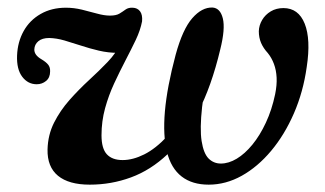

<svg xmlns="http://www.w3.org/2000/svg" viewBox="-20 -492 884 523"><path d="M559 -471.5Q580 -470 587 -441.8Q594 -413.5 580 -357.5Q556 -256.5 519.2 -186Q482.5 -115.5 436.5 -72Q390.5 -28.5 336.8 -8.8Q283 11 224.5 11Q167.5 11 138 -13.2Q108.5 -37.5 109.5 -85Q110.5 -124.5 127.2 -157.8Q144 -191 169.5 -219.8Q195 -248.5 222.5 -273.8Q250 -299 273 -323Q296 -347 306.5 -371L302.5 -348Q275 -348 249.5 -354Q224 -360 200.5 -367.8Q177 -375.5 155.5 -381.8Q134 -388 114 -388.5Q95 -388.5 84.5 -379.8Q74 -371 73.5 -357.5Q73 -342 93 -330.5Q105.5 -323 111.2 -315.8Q117 -308.5 116.5 -297.5Q116.5 -280.5 105.5 -271.5Q94.5 -262.5 80 -262.5Q56 -262.5 40.5 -283Q25 -303.5 26.5 -341Q28 -378 44.5 -407.5Q61 -437 90.8 -454Q120.5 -471 159.5 -471Q181 -471 202.8 -465.8Q224.5 -460.5 244.2 -455Q264 -449.5 279.5 -449.5Q296.5 -449.5 305.5 -455Q314.5 -460.5 322 -466Q329.5 -471.5 341.5 -471Q354.5 -470.5 361.5 -461.2Q368.5 -452 367 -434Q362.5 -410 349.8 -383.2Q337 -356.5 321.5 -326.8Q306 -297 291 -264.8Q276 -232.5 266.2 -197Q256.5 -161.5 256.5 -123.5Q256.5 -87.5 271 -71.8Q285.5 -56 314 -56Q342 -56 373 -71.5Q404 -87 436 -121.2Q468 -155.5 499.5 -212Q531 -268.5 559 -350Q537 -259.5 530.5 -200.5Q524 -141.5 529.2 -107.8Q534.5 -74 548.2 -60.2Q562 -46.5 581.5 -46.5Q603 -46.5 625 -59.8Q647 -73 667.5 -98Q688 -123 704.2 -157.8Q720.5 -192.5 729.5 -235.5Q734.5 -260 733.5 -280.5Q732.5 -301 726.2 -317.8Q720 -334.5 709.5 -347.5Q697.5 -360.5 691.2 -375Q685 -389.5 685 -407Q685.5 -423 694 -437.5Q702.5 -452 717.5 -461Q732.5 -470 752 -470Q793 -470 810 -427.5Q827 -385 815.5 -309.5Q806 -241.5 780.5 -183Q755 -124.5 718.5 -81Q682 -37.5 638.5 -13.2Q595 11 548.5 11Q503.5 11 474.8 -11.2Q446 -33.5 434.8 -78Q423.5 -122.5 429.2 -188.8Q435 -255 458.5 -343Q477.5 -412.5 503.8 -442.5Q530 -472.5 559 -471.5Z"/></svg>

Font: Fraunces Medium
Style: Italic
Weight: 500
Italic angle: -16°
Version: Version 1.000;[b76b70a41]